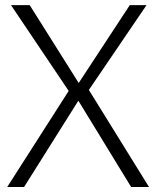

<svg xmlns="http://www.w3.org/2000/svg" viewBox="-20 -747 624 767"><path d="M8.8 0 254.4 -383.8 23.9 -726.6H98.6L294.4 -415.5L498.5 -726.6H565.4L335 -387.7L575.2 0H503.9L293 -344.7L76.2 0Z"/></svg>

Font: Oxygen Light
Style: Regular
Weight: 300
Designer: vernon adams
Foundry: Vernon Adams
Version: Version Release 0.2.3 webfont; ttfautohint (v0.93.3-1d66) -l